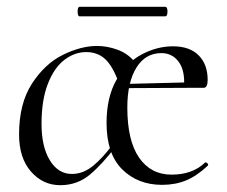

<svg xmlns="http://www.w3.org/2000/svg" viewBox="-20 -531 666 564"><path d="M343 -262Q354 -231 354 -215Q354 -118 388.5 -68Q423 -18 484 -18Q546 -18 583 -54H584Q587 -54 590 -50.5Q593 -47 590 -44Q558 -14 526.5 -1Q495 12 456 12Q385 12 339 -33.5Q293 -79 293 -170L333 -299Q333 -288 343 -262ZM330 -284 532 -289V-273L331 -272ZM488 -395Q537 -395 563.5 -368.5Q590 -342 590 -296Q590 -273 578 -273H520Q521 -279 521 -290Q521 -330 502.5 -352.5Q484 -375 454 -375Q407 -375 380.5 -332Q354 -289 354 -215L293 -170Q293 -246 322.5 -297Q352 -348 397 -371.5Q442 -395 488 -395ZM36 -136Q36 -227 74 -285.5Q112 -344 165 -370Q218 -396 265 -396Q295 -396 325 -385Q355 -374 374 -351L331 -282Q313 -334 290.5 -356Q268 -378 233 -378Q199 -378 169 -355Q139 -332 120.5 -284.5Q102 -237 102 -167Q102 -100 126.5 -60Q151 -20 191 -20Q224 -20 253 -43.5Q282 -67 312 -108L320 -101Q281 -49 244 -18Q207 13 157 13Q106 13 71 -27Q36 -67 36 -136ZM208 -497Q208 -511 214 -511H465Q472 -511 472 -497Q472 -483 465 -483H214Q208 -483 208 -497Z"/></svg>

Font: Cormorant Infant
Style: Regular
Weight: 400
Designer: Christian Thalmann (Catharsis Fonts)
Foundry: Catharsis Fonts
Version: Version 4.000